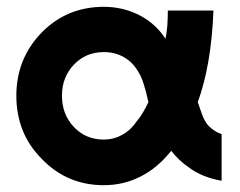

<svg xmlns="http://www.w3.org/2000/svg" viewBox="-20 -531 704 564"><path d="M285 -511Q177 -511 103 -436Q28 -359 28 -250Q28 -195 46.5 -148.5Q65 -102 103 -64Q177 13 285 13Q343 13 392 -12Q418 -25 440.5 -44Q463 -63 483 -88Q494 -74 507 -61.5Q520 -49 535 -39Q555 -24 579 -14.5Q603 -5 631 0V-137Q619 -141 609.5 -147.5Q600 -154 592 -162Q585 -170 579.5 -181Q574 -192 570 -205Q569 -208 566.5 -215Q564 -222 561 -231Q581 -286 592.5 -353.5Q604 -421 607 -500H473Q473 -477 471.5 -456Q470 -435 466 -417Q463 -422 460 -426Q457 -430 454 -434Q425 -470 382 -490Q337 -511 285 -511ZM285 -378Q318 -378 344 -363Q371 -348 388 -317Q395 -306 402 -284.5Q409 -263 416 -231Q408 -214 399 -199Q390 -184 381 -174Q362 -146 335 -133Q324 -127 311 -124Q298 -121 285 -121Q232 -121 197 -158Q162 -195 162 -250Q162 -304 197 -341Q232 -378 285 -378Z"/></svg>

Font: Unageo
Style: Bold
Weight: 700
Designer: Richard Sepsi
Foundry: Richard Sepsi
Version: Version 2.000